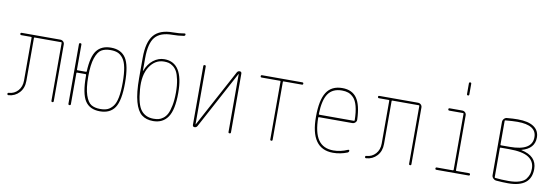

<svg xmlns="http://www.w3.org/2000/svg" viewBox="-56 -1168 4612 1586"><g transform="rotate(10 2250.0 -375.0)"><path d="M46.9 6.8Q36.1 6.8 36.1 -2.9Q36.1 -12.7 44.9 -12.7Q91.8 -15.6 122.1 -49.3Q152.3 -83 152.3 -134.8V-495.1Q152.3 -500 147.5 -500H65.4Q55.7 -500 55.2 -509.8Q54.7 -519.5 65.4 -519.5H388.7Q403.3 -519.5 413.6 -509.8Q423.8 -500 423.8 -485.4V-9.8Q423.8 0 414.1 0Q404.3 0 404.3 -9.8V-495.1Q404.3 -500 399.4 -500H176.8Q171.9 -500 171.9 -495.1V-134.8Q171.9 -74.2 136.2 -35.6Q100.6 2.9 46.9 6.8Z M813.5 -506.8Q766.6 -506.8 736.8 -488.8Q707 -470.7 688 -415Q668.9 -359.4 668.9 -260.3Q668.9 -161.1 688 -105Q707 -48.8 736.3 -30.8Q765.6 -12.7 813.5 -12.7Q848.6 -12.7 873 -22.9Q897.5 -33.2 918 -59.1Q938.5 -85 948.2 -134.8Q958 -184.6 958 -259.8Q958 -335 948.2 -384.8Q938.5 -434.6 918 -460.9Q897.5 -487.3 873 -497.1Q848.6 -506.8 813.5 -506.8ZM546.9 -9.8V-509.8Q546.9 -519.5 557.1 -519.5Q567.4 -519.5 567.4 -509.8V-299.8Q567.4 -294.9 572.3 -294.9H643.6Q648.4 -294.9 649.4 -298.8Q654.3 -423.8 694.3 -475.6Q734.4 -527.3 813.5 -527.3Q898.4 -527.3 938 -467.8Q977.5 -408.2 977.5 -260.3Q977.5 -112.3 938 -52.7Q898.4 6.8 813 6.8Q727.5 6.8 688.5 -52.7Q649.4 -112.3 649.4 -259.8V-268.6Q649.4 -274.4 643.6 -275.4H572.3Q567.4 -275.4 567.4 -269.5V-9.8Q567.4 0 557.1 0Q546.9 0 546.9 -9.8Z M1264.6 -490.2Q1190.4 -490.2 1144.5 -419.9Q1098.6 -349.6 1108.4 -228.5Q1118.2 -102.5 1155.8 -56.2Q1193.4 -9.8 1259.8 -9.8Q1283.2 -9.8 1301.8 -14.2Q1320.3 -18.6 1340.3 -33.7Q1360.4 -48.8 1373.5 -74.2Q1386.7 -99.6 1396 -146Q1405.3 -192.4 1405.3 -254.9Q1405.3 -315.4 1396 -360.4Q1386.7 -405.3 1373.5 -429.2Q1360.4 -453.1 1340.3 -467.8Q1320.3 -482.4 1303.2 -486.3Q1286.1 -490.2 1264.6 -490.2ZM1259.8 9.8Q1201.2 9.8 1163.6 -19.5Q1126 -48.8 1105.5 -122.6Q1085 -196.3 1085 -320.3V-490.2Q1085 -622.1 1134.8 -681.2Q1184.6 -740.2 1294.9 -740.2Q1348.6 -740.2 1389.6 -748Q1399.4 -750 1399.9 -740.2Q1400.4 -730.5 1389.6 -727.5Q1339.8 -719.7 1294.9 -719.7Q1192.4 -719.7 1148.9 -667Q1105.5 -614.3 1105.5 -490.2V-383.8Q1105.5 -382.8 1106.4 -382.8Q1107.4 -382.8 1107.4 -383.8Q1129.9 -444.3 1172.4 -477.1Q1214.8 -509.8 1264.6 -509.8Q1424.8 -509.8 1424.8 -254.9Q1424.8 -113.3 1382.8 -51.8Q1340.8 9.8 1259.8 9.8Z M1606.4 0Q1590.8 0 1589.8 -15.6V-509.8Q1589.8 -519.5 1600.1 -519.5Q1610.4 -519.5 1610.4 -509.8V-25.4Q1610.4 -24.4 1611.3 -24.4Q1612.3 -24.4 1612.3 -25.4L1871.1 -505.9Q1878.9 -519.5 1893.6 -519.5Q1909.2 -519.5 1910.2 -503.9V-9.8Q1910.2 0 1899.9 0Q1889.6 0 1889.6 -9.8V-495.1Q1889.6 -496.1 1888.7 -496.1Q1887.7 -496.1 1887.7 -495.1L1628.9 -13.7Q1621.1 0 1606.4 0Z M2081.1 -500Q2071.3 -500 2071.3 -509.8Q2071.3 -519.5 2081.1 -519.5H2418.9Q2428.7 -519.5 2428.7 -509.8Q2428.7 -500 2418.9 -500H2264.6Q2259.8 -500 2259.8 -495.1V-9.8Q2259.8 0 2250 0Q2240.2 0 2240.2 -9.8V-495.1Q2240.2 -500 2235.4 -500Z M2753.9 -509.8Q2675.8 -509.8 2638.7 -456.5Q2601.6 -403.3 2598.6 -286.1Q2598.6 -280.3 2604.5 -280.3H2892.6Q2898.4 -280.3 2899.4 -285.2Q2898.4 -356.4 2885.7 -403.3Q2873 -450.2 2851.1 -472.2Q2829.1 -494.1 2806.6 -502Q2784.2 -509.8 2753.9 -509.8ZM2768.6 9.8Q2578.1 9.8 2579.1 -259.8Q2579.1 -399.4 2621.1 -464.8Q2663.1 -530.3 2753.9 -530.3Q2835.9 -530.3 2875.5 -473.6Q2915 -417 2918.9 -294.9Q2919.9 -281.2 2909.2 -270.5Q2898.4 -259.8 2883.8 -259.8H2604.5Q2599.6 -259.8 2598.6 -255.9Q2599.6 -129.9 2641.1 -69.8Q2682.6 -9.8 2768.6 -9.8Q2828.1 -9.8 2887.7 -36.1Q2891.6 -38.1 2895.5 -36.1Q2899.4 -34.2 2899.4 -30.3Q2899.4 -19.5 2888.7 -13.7Q2829.1 9.8 2768.6 9.8Z M3046.9 6.8Q3036.1 6.8 3036.1 -2.9Q3036.1 -12.7 3044.9 -12.7Q3091.8 -15.6 3122.1 -49.3Q3152.3 -83 3152.3 -134.8V-495.1Q3152.3 -500 3147.5 -500H3065.4Q3055.7 -500 3055.2 -509.8Q3054.7 -519.5 3065.4 -519.5H3388.7Q3403.3 -519.5 3413.6 -509.8Q3423.8 -500 3423.8 -485.4V-9.8Q3423.8 0 3414.1 0Q3404.3 0 3404.3 -9.8V-495.1Q3404.3 -500 3399.4 -500H3176.8Q3171.9 -500 3171.9 -495.1V-134.8Q3171.9 -74.2 3136.2 -35.6Q3100.6 2.9 3046.9 6.8Z M3775.4 -660.2V-750Q3775.4 -759.8 3785.2 -759.8Q3794.9 -759.8 3794.9 -750V-660.2Q3794.9 -650.4 3785.2 -650.4Q3775.4 -650.4 3775.4 -660.2ZM3634.8 0Q3625 0 3625 -9.8Q3625 -19.5 3634.8 -19.5H3769.5Q3774.4 -19.5 3775.4 -25.4V-495.1Q3775.4 -500 3769.5 -500H3655.3Q3645.5 -500 3645 -509.8Q3644.5 -519.5 3655.3 -519.5H3759.8Q3774.4 -519.5 3784.7 -509.8Q3794.9 -500 3794.9 -485.4V-25.4Q3794.9 -20.5 3799.8 -19.5H3905.3Q3915 -19.5 3915 -9.8Q3915 0 3905.3 0Z M4120.1 -266.6V-24.4Q4120.1 -19.5 4125 -18.6Q4175.8 -12.7 4236.3 -12.7Q4291 -12.7 4328.6 -24.9Q4366.2 -37.1 4382.3 -59.1Q4398.4 -81.1 4404.3 -100.6Q4410.2 -120.1 4410.2 -146.5Q4410.2 -208 4359.9 -240.2Q4309.6 -272.5 4197.3 -272.5H4125Q4120.1 -271.5 4120.1 -266.6ZM4120.1 -496.1V-296.9Q4120.1 -292 4125 -292H4197.3Q4386.7 -292 4385.7 -406.2Q4385.7 -506.8 4225.6 -506.8Q4188.5 -506.8 4125 -501Q4120.1 -501 4120.1 -496.1ZM4135.7 2Q4121.1 0 4110.4 -11.2Q4099.6 -22.5 4099.6 -37.1V-483.4Q4099.6 -498 4109.9 -509.8Q4120.1 -521.5 4134.8 -522.5Q4184.6 -527.3 4225.6 -527.3Q4313.5 -527.3 4359.9 -496.1Q4406.2 -464.8 4406.2 -406.2Q4406.2 -313.5 4298.8 -284.2Q4297.9 -284.2 4297.9 -283.2Q4297.9 -282.2 4298.8 -282.2Q4429.7 -254.9 4429.7 -146.5Q4429.7 6.8 4236.3 6.8Q4190.4 6.8 4135.7 2Z"/></g></svg>

Font: Rounded Mgen+ 1m thin
Style: Regular
Weight: 100
Designer: [Source Han Sans]
Ryoko NISHIZUKA  (kana & ideographs); Paul D. Hunt (Latin, Greek & Cyrillic); Wenlong ZHANG  (bopomofo
Version: Version 1.059.20150602